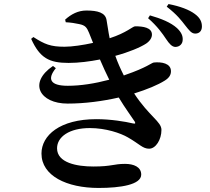

<svg xmlns="http://www.w3.org/2000/svg" viewBox="-20 -863 1040 949"><path d="M801 -670C817 -646 830 -632 846 -631C868 -631 883 -646 883 -667C884 -686 876 -704 855 -724C824 -752 777 -771 721 -787L712 -773C758 -733 783 -697 801 -670ZM895 -738C915 -713 926 -697 945 -697C966 -697 978 -711 978 -732C978 -755 969 -775 943 -794C915 -815 870 -832 813 -843L804 -830C856 -790 877 -761 895 -738ZM637 -253C599 -262 528 -274 456 -274C276 -274 185 -194 185 -104C185 6 310 66 467 66C576 66 678 50 678 0C678 -38 641 -53 598 -53C541 -53 533 -40 442 -40C360 -40 262 -58 262 -130C262 -187 323 -230 424 -230C503 -230 576 -205 612 -184C670 -151 685 -128 717 -128C750 -128 778 -173 778 -221C778 -262 719 -286 643 -401C707 -421 760 -443 795 -465C819 -480 825 -496 825 -511C825 -550 779 -558 740 -554C730 -553 705 -529 600 -493L592 -490C575 -524 562 -553 550 -587C617 -605 674 -629 703 -648C723 -662 731 -678 731 -692C731 -727 687 -733 648 -733C636 -733 606 -701 522 -674C515 -707 511 -742 507 -762C502 -801 462 -811 407 -811C366 -811 332 -793 302 -766L305 -753C328 -752 354 -748 371 -744C402 -738 409 -727 420 -701L440 -651C390 -640 336 -632 299 -632C230 -632 201 -644 145 -680L134 -671C177 -576 223 -552 319 -552C369 -552 423 -559 474 -569C489 -534 505 -499 520 -469C448 -450 379 -439 315 -439C228 -439 212 -472 256 -526L242 -537C118 -453 177 -351 314 -351C400 -351 488 -363 567 -381C600 -326 630 -287 646 -262C650 -254 650 -250 637 -253Z"/></svg>

Font: Noto Serif CJK KR
Style: Bold
Weight: 700
Designer: Ryoko NISHIZUKA 西塚涼子 (kana & ideographs); Frank Grießhammer (Latin, Greek & Cyrillic); Wenlong ZHANG 张文龙 (bopomofo); San
Foundry: Adobe
Version: Version 2.001;hotconv 1.1.0;makeotfexe 2.6.0